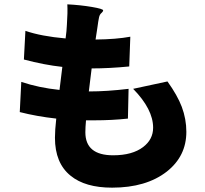

<svg xmlns="http://www.w3.org/2000/svg" viewBox="-20 -817 942 884"><path d="M496 47Q372 47 305 -8Q233 -66 233 -183Q233 -217 239 -271Q149 -281 71 -301L78 -440Q158 -413 254 -403L267 -509Q184 -518 90 -543L97 -675Q169 -650 282 -640Q287 -676 288 -703Q292 -760 290 -797Q350 -794 403 -785Q456 -776 455 -769Q454 -763 448 -758Q439 -751 436 -737Q432 -718 429 -694Q428 -689 426 -674Q422 -650 420 -635Q516 -636 580 -648L575 -511Q483 -502 402 -502Q400 -485 395.5 -449.5Q391 -414 389 -396H390Q473 -396 572 -408L569 -271Q495 -263 415 -263Q396 -263 376 -263Q373 -230 373 -208Q373 -102 501 -102Q589 -102 639 -140Q685 -175 685 -229Q685 -314 593 -408L751 -442Q797 -378 817 -325Q838 -269 838 -210Q838 -98 748 -27Q653 47 496 47Z"/></svg>

Font: GenSekiGothic TW H
Style: Regular
Weight: 900
Version: Version 1.501;PS 1;hotconv 16.6.51;makeotf.lib2.5.65220